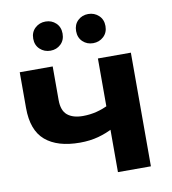

<svg xmlns="http://www.w3.org/2000/svg" viewBox="-83 -823 801 895"><g transform="rotate(-10 317.0 -375.0)"><path d="M414 -206Q381 -188 341 -177Q301 -166 253 -166Q147 -166 90 -214.5Q33 -263 33 -369V-538H189V-379Q189 -329 215 -307.5Q241 -286 288 -286Q322 -286 353.5 -294Q385 -302 414 -317ZM403 0V-538H559V0ZM394 -612Q365 -612 345 -631Q325 -650 325 -681Q325 -712 345 -731Q365 -750 394 -750Q423 -750 443.5 -731Q464 -712 464 -681Q464 -650 443.5 -631Q423 -612 394 -612ZM192 -612Q163 -612 142.5 -631Q122 -650 122 -681Q122 -712 142.5 -731Q163 -750 192 -750Q221 -750 241 -731Q261 -712 261 -681Q261 -650 241 -631Q221 -612 192 -612Z"/></g></svg>

Font: MOST Montserrat
Style: Bold
Weight: 700
Designer: Julieta Ulanovsky
Foundry: Julieta Ulanovsky
Version: Version 8.000;March 11, 2024;FontCreator 15.0.0.2926 64-bit